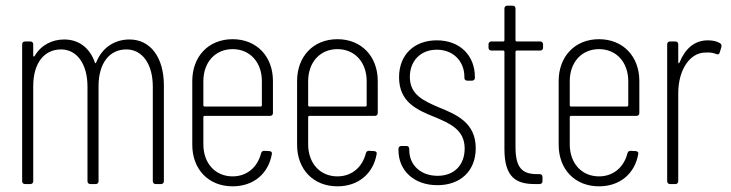

<svg xmlns="http://www.w3.org/2000/svg" viewBox="-20 -648 2574 676"><path d="M436 -509C386 -509 341 -483 319 -429C317 -425 315 -424 314 -428C296 -480 257 -509 206 -509C164 -509 125 -490 102 -451C100 -448 97 -448 97 -452V-492C97 -498 93 -502 87 -502H68C62 -502 58 -498 58 -492V-10C58 -4 62 0 68 0H87C93 0 97 -4 97 -10V-345C97 -425 135 -474 195 -474C250 -474 288 -424 288 -343V-10C288 -4 292 0 298 0H317C323 0 327 -4 327 -10V-345C327 -425 365 -474 425 -474C480 -474 518 -424 518 -343V-10C518 -4 522 0 528 0H547C553 0 557 -4 557 -10V-347C557 -447 509 -509 436 -509Z M941 -250V-363C941 -449 884 -510 799 -510C714 -510 657 -449 657 -363V-138C657 -52 714 8 799 8C873 8 925 -37 937 -105C939 -112 934 -116 928 -116L910 -117C904 -117 901 -114 899 -108C887 -60 850 -27 799 -27C738 -27 696 -73 696 -140V-236C696 -238 698 -240 700 -240H931C937 -240 941 -244 941 -250ZM799 -475C860 -475 902 -429 902 -362V-277C902 -275 900 -273 898 -273H700C698 -273 696 -275 696 -277V-362C696 -429 738 -475 799 -475Z M1310 -250V-363C1310 -449 1253 -510 1168 -510C1083 -510 1026 -449 1026 -363V-138C1026 -52 1083 8 1168 8C1242 8 1294 -37 1306 -105C1308 -112 1303 -116 1297 -116L1279 -117C1273 -117 1270 -114 1268 -108C1256 -60 1219 -27 1168 -27C1107 -27 1065 -73 1065 -140V-236C1065 -238 1067 -240 1069 -240H1300C1306 -240 1310 -244 1310 -250ZM1168 -475C1229 -475 1271 -429 1271 -362V-277C1271 -275 1269 -273 1267 -273H1069C1067 -273 1065 -275 1065 -277V-362C1065 -429 1107 -475 1168 -475Z M1520 4C1602 4 1655 -47 1655 -126C1655 -217 1586 -245 1525 -270C1472 -293 1423 -314 1423 -377C1423 -433 1460 -473 1518 -473C1577 -473 1615 -431 1615 -378V-374C1615 -368 1619 -364 1625 -364H1642C1648 -364 1652 -368 1652 -374V-377C1652 -452 1600 -506 1518 -506C1439 -506 1385 -456 1385 -376C1385 -289 1448 -261 1508 -237C1563 -214 1616 -192 1616 -125C1616 -67 1579 -29 1521 -29C1459 -29 1421 -69 1421 -119V-124C1421 -130 1417 -134 1411 -134H1393C1387 -134 1383 -130 1383 -124V-119C1383 -48 1437 4 1520 4Z M1892 -480V-492C1892 -498 1888 -502 1882 -502H1799C1797 -502 1795 -504 1795 -506V-618C1795 -624 1791 -628 1785 -628H1766C1760 -628 1756 -624 1756 -618V-506C1756 -504 1754 -502 1752 -502H1710C1704 -502 1700 -498 1700 -492V-480C1700 -474 1704 -470 1710 -470H1752C1754 -470 1756 -468 1756 -466V-123C1756 -22 1799 0 1863 0H1880C1886 0 1890 -4 1890 -10V-25C1890 -31 1886 -35 1880 -35H1870C1820 -35 1795 -56 1795 -130V-466C1795 -468 1797 -470 1799 -470H1882C1888 -470 1892 -474 1892 -480Z M2231 -250V-363C2231 -449 2174 -510 2089 -510C2004 -510 1947 -449 1947 -363V-138C1947 -52 2004 8 2089 8C2163 8 2215 -37 2227 -105C2229 -112 2224 -116 2218 -116L2200 -117C2194 -117 2191 -114 2189 -108C2177 -60 2140 -27 2089 -27C2028 -27 1986 -73 1986 -140V-236C1986 -238 1988 -240 1990 -240H2221C2227 -240 2231 -244 2231 -250ZM2089 -475C2150 -475 2192 -429 2192 -362V-277C2192 -275 2190 -273 2188 -273H1990C1988 -273 1986 -275 1986 -277V-362C1986 -429 2028 -475 2089 -475Z M2472 -506C2425 -506 2392 -476 2373 -429C2371 -425 2368 -424 2368 -428V-492C2368 -498 2364 -502 2358 -502H2339C2333 -502 2329 -498 2329 -492V-10C2329 -4 2333 0 2339 0H2358C2364 0 2368 -4 2368 -10V-320C2368 -401 2408 -463 2464 -463C2480 -464 2492 -462 2501 -458C2508 -455 2512 -457 2514 -463L2520 -483C2521 -488 2520 -493 2515 -496C2505 -502 2492 -506 2472 -506Z"/></svg>

Font: Barlow Condensed ExtraLight
Style: Regular
Weight: 275
Width: 3
Designer: Jeremy Tribby
Foundry: Tribby Type
Version: Version 1.422;hotconv 1.0.109;makeotfexe 2.5.65596